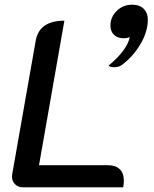

<svg xmlns="http://www.w3.org/2000/svg" viewBox="-20 -797 656 817"><path d="M31 -46Q31 -52 32 -56L132 -624Q147 -709 254 -709L146 -94H440Q472 -94 489.5 -77Q507 -60 507 -28Q507 -15 504 0H77Q57 0 44 -13Q31 -26 31 -46ZM532 -639Q519 -634 508 -634Q481 -634 465.5 -648.5Q450 -663 450 -688Q450 -725 477 -751Q504 -777 542 -777Q574 -777 591.5 -759.5Q609 -742 609 -714Q609 -662 577.5 -609Q546 -556 499 -521Q486 -511 466 -511Q448 -511 442 -518Q481 -550 504 -581Q527 -612 532 -639Z"/></svg>

Font: K2D Medium
Style: Italic
Weight: 500
Italic angle: -10°
Designer: Katatrad Aksorn Co.,Ltd.
Foundry: Cadson Demak Co.,Ltd.
Version: Version 1.000; ttfautohint (v1.6)